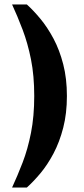

<svg xmlns="http://www.w3.org/2000/svg" viewBox="-20 -706 375 858"><path d="M133 -277Q133 -368 118.5 -440.5Q104 -513 81 -573.5Q58 -634 34 -686H100Q129 -660 160.5 -622Q192 -584 219 -533.5Q246 -483 262.5 -419Q279 -355 279 -277ZM34 132Q58 80 81 20.5Q104 -39 118.5 -112.5Q133 -186 133 -277H279Q279 -199 262.5 -135Q246 -71 219 -20Q192 31 160.5 68.5Q129 106 100 132Z"/></svg>

Font: Montagu Slab 144pt SemiBold
Style: Regular
Weight: 600
Version: Version 1.000